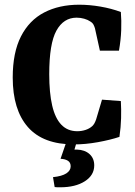

<svg xmlns="http://www.w3.org/2000/svg" viewBox="-20 -603 571 815"><path d="M294 10Q163 10 98.5 -63.5Q34 -137 34 -274Q34 -380 69 -448.5Q104 -517 167.5 -550Q231 -583 316 -583Q360 -583 406.5 -575Q453 -567 493 -552Q496 -516 494.5 -475Q493 -434 485 -388H404L383 -483Q381 -490 377 -498Q373 -506 363 -512Q353 -519 337.5 -523.5Q322 -528 305 -528Q250 -528 219.5 -473Q189 -418 189 -288Q189 -209 201.5 -155Q214 -101 240.5 -73.5Q267 -46 308 -46Q326 -46 343 -51.5Q360 -57 372 -68Q377 -73 380.5 -79Q384 -85 388 -96L413 -180L493 -174Q495 -140 494 -101.5Q493 -63 487 -22Q448 -9 395.5 0.5Q343 10 294 10ZM311 -19 296 32Q299 32 301.5 32Q304 32 307 32Q340 33 360 51Q380 69 380 99Q380 141 340 166.5Q300 192 236 192Q230 192 224 192Q218 192 212 191L205 149Q243 145 261.5 133Q280 121 280 103Q280 87 268.5 79.5Q257 72 237 71L268 -19Z"/></svg>

Font: Yrsa
Style: Regular
Weight: 400
Designer: Anna Giedrys (Yrsa+Rasa design), David Brezina (Yrsa art-direction, Rasa art-direction, design)
Foundry: Rosetta Type Foundry
Version: Version 2.004